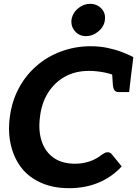

<svg xmlns="http://www.w3.org/2000/svg" viewBox="-20 -977 718 1005"><path d="M342 8Q258 8 195.5 -20Q133 -48 95 -95Q55 -145 38 -213.5Q21 -282 31 -361Q41 -444 77 -512.5Q113 -581 169 -630Q225 -680 299 -707.5Q373 -735 454 -735Q501 -735 542 -726.5Q583 -718 617 -705Q651 -692 678 -678L666 -582L598 -572Q571 -589 527.5 -597.5Q484 -606 446 -606Q374 -606 319.5 -575.5Q265 -545 231 -490.5Q197 -436 189 -363Q180 -292 198.5 -237Q217 -182 261 -151Q305 -120 373 -120Q411 -120 447 -131.5Q483 -143 517 -170Q523 -174 529.5 -177Q536 -180 544 -180Q549 -180 554.5 -178Q560 -176 564 -171L617 -106Q567 -51 497 -21.5Q427 8 342 8ZM566 -605 666 -582 656 -495H602Q586 -495 579.5 -504Q573 -513 571 -530ZM430 -788Q395 -788 373 -813Q351 -838 354 -872Q359 -908 388 -932.5Q417 -957 451 -957Q487 -957 510.5 -932.5Q534 -908 529 -872Q525 -838 495.5 -813Q466 -788 430 -788Z"/></svg>

Font: Aleo ExtraBold
Style: Italic
Weight: 800
Italic angle: -7°
Designer: Alessio Laiso
Foundry: Alessio Laiso
Version: Version 2.001;gftools[0.9.29]